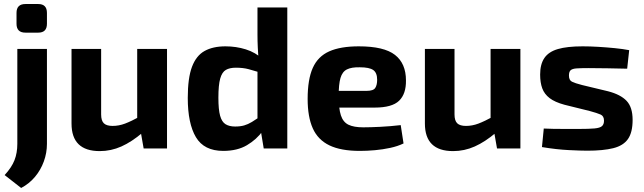

<svg xmlns="http://www.w3.org/2000/svg" viewBox="-20 -737 3195 953"><path d="M213 -494V-23Q213 22 197.5 64.5Q182 107 153.5 141Q125 175 85 196L3 132Q38 94 52 58Q66 22 66 -23V-494ZM170 -717Q213 -717 213 -673V-619Q213 -575 170 -575H106Q62 -575 62 -619V-673Q62 -717 106 -717Z M482 -494V-169Q482 -138 495.5 -125Q509 -112 539 -112Q570 -112 600.5 -123.5Q631 -135 677 -160L688 -79Q634 -33 582.5 -10Q531 13 475 13Q335 13 335 -124V-494ZM809 -494V0H693L676 -97L661 -111V-494Z M1099 -507Q1152 -507 1200 -492Q1248 -477 1285 -443L1275 -376Q1242 -386 1214.5 -393.5Q1187 -401 1151 -401Q1120 -401 1101 -390Q1082 -379 1073 -347Q1064 -315 1064 -252Q1064 -193 1072.5 -162.5Q1081 -132 1099.5 -120.5Q1118 -109 1147 -109Q1173 -109 1192 -114.5Q1211 -120 1230 -131.5Q1249 -143 1274 -160L1284 -87Q1254 -45 1206 -16.5Q1158 12 1088 12Q993 12 952.5 -56Q912 -124 912 -251Q912 -350 933 -405.5Q954 -461 995.5 -484Q1037 -507 1099 -507ZM1406 -700V0H1289L1274 -91L1258 -102V-426L1264 -440Q1261 -470 1259.5 -501.5Q1258 -533 1258 -566V-700Z M1761 -507Q1886 -507 1940.5 -464.5Q1995 -422 1995 -338Q1996 -271 1961 -237Q1926 -203 1840 -203H1564V-286H1800Q1833 -286 1842.5 -300.5Q1852 -315 1852 -341Q1852 -376 1832.5 -389.5Q1813 -403 1766 -403Q1725 -404 1702 -392.5Q1679 -381 1670 -350Q1661 -319 1661 -260Q1661 -198 1672 -164.5Q1683 -131 1709.5 -118Q1736 -105 1783 -105Q1817 -105 1867.5 -107.5Q1918 -110 1969 -116L1983 -25Q1954 -11 1917 -3Q1880 5 1841 8.5Q1802 12 1766 12Q1672 12 1615 -15.5Q1558 -43 1532.5 -100Q1507 -157 1507 -246Q1507 -343 1532.5 -400Q1558 -457 1614 -482Q1670 -507 1761 -507Z M2236 -494V-169Q2236 -138 2249.5 -125Q2263 -112 2293 -112Q2324 -112 2354.5 -123.5Q2385 -135 2431 -160L2442 -79Q2388 -33 2336.5 -10Q2285 13 2229 13Q2089 13 2089 -124V-494ZM2563 -494V0H2447L2430 -97L2415 -111V-494Z M2872 -507Q2908 -507 2950 -504.5Q2992 -502 3032 -498Q3072 -494 3103 -488L3093 -396Q3045 -397 2996.5 -398Q2948 -399 2902 -399Q2863 -399 2842 -397.5Q2821 -396 2812.5 -388.5Q2804 -381 2804 -362Q2804 -339 2819 -331.5Q2834 -324 2869 -315L2998 -284Q3060 -268 3090 -236.5Q3120 -205 3120 -142Q3120 -80 3097 -47Q3074 -14 3024 -1.5Q2974 11 2895 11Q2864 11 2803 8Q2742 5 2670 -7L2679 -99Q2698 -98 2725.5 -97.5Q2753 -97 2786 -97Q2819 -97 2852 -97Q2904 -97 2931 -99.5Q2958 -102 2968 -111Q2978 -120 2978 -138Q2978 -161 2961 -168.5Q2944 -176 2907 -186L2782 -217Q2734 -230 2708 -250Q2682 -270 2671.5 -298.5Q2661 -327 2661 -367Q2661 -418 2682 -449Q2703 -480 2749 -493.5Q2795 -507 2872 -507Z"/></svg>

Font: Exo 2
Style: Bold
Weight: 700
Designer: Natanael Gama
Foundry: Natanael Gama
Version: Version 2.010